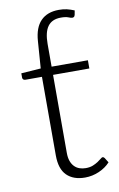

<svg xmlns="http://www.w3.org/2000/svg" viewBox="-83 -762 509 818"><g transform="rotate(-10 171.0 -353.5)"><path d="M218 8Q167.5 8 139.2 -20Q111 -48 111 -106.5V-446.5H39.5Q34 -446.5 30.5 -449.5Q27 -452.5 27 -458V-476.5L112 -482.5L120.5 -599.5Q124.5 -657.5 152.8 -686.2Q181 -715 231 -715Q250.5 -715 265.2 -711.5Q280 -708 297.5 -701L294 -682Q292 -675 288.5 -673.5Q285 -672 282 -672Q277 -672 265.8 -676.5Q254.5 -681 234 -681Q195.5 -681 177.2 -656Q159 -631 159 -580.5V-482H316V-446.5H159V-109Q159 -88.5 164.2 -73.8Q169.5 -59 178.8 -49.5Q188 -40 200.5 -35.5Q213 -31 227.5 -31Q245.5 -31 258.5 -36.2Q271.5 -41.5 281 -47.8Q290.5 -54 296.5 -59.2Q302.5 -64.5 306 -64.5Q310 -64.5 314 -59.5L327 -38.5Q308 -17.5 278.8 -4.8Q249.5 8 218 8Z"/></g></svg>

Font: Lato 2
Style: Regular
Weight: 300
Designer: Lukasz Dziedzic with Adam Twardoch and Botio Nikoltchev
Foundry: tyPoland Lukasz Dziedzic
Version: Version 2.015; 2015-08-06; http://www.latofonts.com/